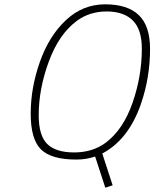

<svg xmlns="http://www.w3.org/2000/svg" viewBox="-20 -729 714 888"><path d="M333 9Q218 9 170 -37.5Q122 -84 122 -203.5Q122 -323 164.5 -443Q207 -563 285 -636Q363 -709 466.5 -709Q570 -709 622 -659Q674 -609 674 -503Q674 -369 631 -246Q574 -83 453 -19L501 128L467 139L420 -5Q378 9 333 9ZM469 -69Q550 -130 593 -253.5Q636 -377 636 -504Q636 -593 594 -634.5Q552 -676 473.5 -676Q395 -676 336 -633Q253 -572 206 -445Q159 -318 159 -196Q159 -102 198.5 -63Q238 -24 323 -24Q408 -24 469 -69Z"/></svg>

Font: Titillium Web ExtraLight
Style: Italic
Weight: 275
Italic angle: -13°
Version: Version 1.002;PS 57.000;hotconv 1.0.70;makeotf.lib2.5.55311